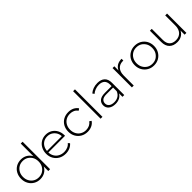

<svg xmlns="http://www.w3.org/2000/svg" viewBox="346 -2200 3663 3663"><g transform="rotate(-45 2177.0 -369.0)"><path d="M520 -742H570V0H521V-123Q490 -62 434 -29Q378 4 307 4Q233 4 175 -30Q115 -65 83 -124Q49 -183 49 -261Q49 -338 83 -399Q115 -458 175 -493Q234 -526 307 -526Q378 -526 433 -493Q488 -460 520 -401ZM418 -69Q464 -98 493 -147Q520 -196 520 -261Q520 -326 493 -375Q464 -424 418 -453Q371 -481 310 -481Q249 -481 203 -453Q155 -424 128 -375Q100 -326 100 -261Q100 -196 128 -147Q155 -98 203 -69Q249 -41 310 -41Q371 -41 418 -69Z M1223 -263 1222 -249H773Q774 -189 804 -141Q832 -93 883 -67Q933 -41 994 -41Q1047 -41 1089 -60Q1133 -78 1161 -114L1190 -81Q1155 -40 1105 -18Q1054 4 993 4Q915 4 854 -30Q794 -64 759 -124Q724 -185 724 -261Q724 -336 757 -398Q788 -457 846 -492Q902 -526 974 -526Q1045 -526 1102 -493Q1159 -458 1191 -399Q1223 -338 1223 -263ZM974 -482Q919 -482 875 -458Q830 -432 805 -389Q779 -345 774 -288H1174Q1171 -345 1144 -388Q1117 -431 1073 -457Q1030 -482 974 -482Z M1585 4Q1508 4 1449 -30Q1389 -65 1355 -125Q1321 -184 1321 -261Q1321 -338 1355 -399Q1389 -459 1449 -493Q1509 -526 1585 -526Q1648 -526 1700 -502Q1752 -476 1783 -430L1746 -403Q1717 -443 1677 -462Q1636 -481 1585 -481Q1524 -481 1476 -454Q1427 -426 1400 -376Q1372 -327 1372 -261Q1372 -195 1400 -146Q1428 -95 1476 -69Q1523 -41 1585 -41Q1634 -41 1677 -61Q1718 -81 1746 -119L1783 -92Q1751 -45 1700 -21Q1649 4 1585 4Z M1933 0V-742H1983V0Z M2370 -526Q2467 -526 2519 -477Q2571 -428 2571 -331V0H2523V-93Q2498 -48 2450 -22Q2401 4 2335 4Q2248 4 2198 -37Q2147 -78 2147 -145Q2147 -210 2194 -251Q2240 -291 2342 -291H2521V-333Q2521 -406 2482 -444Q2441 -482 2366 -482Q2314 -482 2267 -464Q2219 -446 2186 -416L2161 -452Q2202 -488 2255 -507Q2309 -526 2370 -526ZM2342 -37Q2406 -37 2453 -67Q2499 -97 2521 -154V-252H2343Q2266 -252 2232 -224Q2197 -195 2197 -147Q2197 -96 2235 -67Q2273 -37 2342 -37Z M2825 -408Q2849 -464 2900 -496Q2951 -526 3024 -526V-477L3012 -478Q2925 -478 2876 -424Q2827 -369 2827 -272V0H2777V-522H2825Z M3242 -30Q3182 -65 3148 -125Q3114 -184 3114 -261Q3114 -337 3148 -398Q3182 -458 3242 -492Q3300 -526 3375 -526Q3450 -526 3509 -492Q3568 -457 3602 -398Q3636 -337 3636 -261Q3636 -184 3602 -125Q3568 -65 3509 -30Q3450 4 3375 4Q3300 4 3242 -30ZM3483 -69Q3529 -98 3558 -147Q3585 -196 3585 -261Q3585 -326 3558 -375Q3529 -424 3483 -453Q3436 -481 3375 -481Q3314 -481 3268 -453Q3220 -424 3193 -375Q3165 -326 3165 -261Q3165 -196 3193 -147Q3220 -98 3268 -69Q3314 -41 3375 -41Q3436 -41 3483 -69Z M4198 -522H4248V0H4200V-112Q4175 -58 4123 -27Q4073 4 4003 4Q3901 4 3843 -53Q3785 -110 3785 -217V-522H3835V-221Q3835 -134 3880 -87Q3925 -41 4007 -41Q4095 -41 4147 -96Q4198 -152 4198 -244Z"/></g></svg>

Font: Montserrat Light Alt1
Style: Light
Weight: 500
Designer: Differentunic
Foundry: Julieta Ulanovsky
Version: 0.1